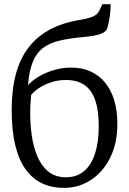

<svg xmlns="http://www.w3.org/2000/svg" viewBox="-20 -882 613 912"><path d="M282.5 10.5Q226 10.5 180.2 -11Q134.5 -32.5 102 -77.2Q69.5 -122 52.5 -192Q35.5 -262 35.5 -359.5Q35.5 -455.5 55.2 -529.2Q75 -603 115 -655.5Q155 -708 215.5 -740.8Q276 -773.5 357 -787Q391 -792.5 416.2 -801.5Q441.5 -810.5 450.5 -829L466.5 -862H505.5Q505.5 -839 503 -817Q500.5 -795 496.5 -775.8Q492.5 -756.5 487 -741.5Q479 -730 463 -723Q447 -716 424.5 -712.2Q402 -708.5 374.5 -706Q310 -700 263 -689Q216 -678 184.8 -654.5Q153.5 -631 136 -588.8Q118.5 -546.5 113 -478Q137.5 -503.5 170.2 -521.8Q203 -540 241 -550.5Q279 -561 317.5 -561Q370 -561 410.5 -542.5Q451 -524 479.5 -489.2Q508 -454.5 522.8 -405Q537.5 -355.5 537.5 -293Q537.5 -202.5 504 -134.2Q470.5 -66 412.8 -27.8Q355 10.5 282.5 10.5ZM293.5 -40Q345.5 -40 380 -69.8Q414.5 -99.5 431.8 -153.8Q449 -208 449 -281.5Q449 -338.5 439.5 -380.2Q430 -422 410.8 -449Q391.5 -476 362.2 -489Q333 -502 293.5 -502Q253.5 -502 219 -489.8Q184.5 -477.5 161 -460.8Q137.5 -444 128 -431Q127 -417 125.8 -402.8Q124.5 -388.5 124 -373.8Q123.5 -359 123.5 -344Q123.5 -292 131 -238.5Q138.5 -185 157.2 -140Q176 -95 209.2 -67.5Q242.5 -40 293.5 -40Z"/></svg>

Font: Merriweather 20pt Light
Style: Regular
Weight: 300
Version: Version 2.100